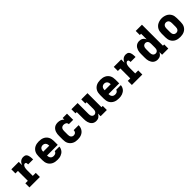

<svg xmlns="http://www.w3.org/2000/svg" viewBox="412 -2352 3976 3976"><g transform="rotate(-45 2400.0 -363.5)"><path d="M87 0V-120H160V-410H87V-530H305V-435Q314 -456 326.5 -475.5Q339 -495 356.5 -509.5Q374 -524 396.5 -531Q419 -538 442 -538Q462 -538 482 -532.5Q502 -527 515.5 -511.5Q529 -496 536 -476.5Q543 -457 546 -437Q549 -417 550 -396.5Q551 -376 551 -356H405Q405 -363 404.5 -369.5Q404 -376 403.5 -383Q403 -390 401 -396.5Q399 -403 394.5 -408.5Q390 -414 383.5 -416Q377 -418 370 -418Q356 -418 344.5 -409.5Q333 -401 326 -389Q319 -377 315 -363.5Q311 -350 309 -336.5Q307 -323 306 -309Q305 -295 305 -281V-120H393V0Z M903 8Q873 8 843 3Q813 -2 786 -14.5Q759 -27 736.5 -47.5Q714 -68 700 -94.5Q686 -121 680.5 -150.5Q675 -180 675 -210V-320Q675 -350 680.5 -379.5Q686 -409 699.5 -435Q713 -461 735 -482Q757 -503 784 -515.5Q811 -528 840.5 -533Q870 -538 900 -538Q930 -538 959.5 -533Q989 -528 1016 -515.5Q1043 -503 1065 -482Q1087 -461 1100.5 -435Q1114 -409 1119.5 -379.5Q1125 -350 1125 -320V-209H811Q811 -189 816 -169.5Q821 -150 833 -134.5Q845 -119 864 -111.5Q883 -104 903 -104Q917 -104 931 -106.5Q945 -109 957 -116Q969 -123 977.5 -134.5Q986 -146 987 -160H1123Q1122 -135 1112.5 -110.5Q1103 -86 1087.5 -65.5Q1072 -45 1050 -30.5Q1028 -16 1004 -7Q980 2 954.5 5Q929 8 903 8ZM811 -321H989Q989 -341 984.5 -360Q980 -379 968.5 -394.5Q957 -410 938.5 -418Q920 -426 900 -426Q880 -426 861.5 -418Q843 -410 831.5 -394.5Q820 -379 815.5 -359.5Q811 -340 811 -321Z M1498 8Q1468 8 1438.5 3Q1409 -2 1382.5 -15Q1356 -28 1334.5 -48.5Q1313 -69 1299 -95.5Q1285 -122 1280 -151Q1275 -180 1275 -210V-320Q1275 -347 1278 -373Q1281 -399 1290 -424.5Q1299 -450 1314 -472Q1329 -494 1350.5 -509.5Q1372 -525 1398.5 -531.5Q1425 -538 1451 -538Q1470 -538 1489.5 -535Q1509 -532 1527 -525.5Q1545 -519 1561 -508Q1577 -497 1590 -482V-530H1717V-349H1590Q1590 -365 1583 -379.5Q1576 -394 1563 -402.5Q1550 -411 1534.5 -414.5Q1519 -418 1503 -418Q1485 -418 1467.5 -411Q1450 -404 1439 -389.5Q1428 -375 1424 -356.5Q1420 -338 1420 -320V-210Q1420 -192 1423.5 -174.5Q1427 -157 1437 -142.5Q1447 -128 1463.5 -120Q1480 -112 1498 -112Q1513 -112 1528 -117Q1543 -122 1553.5 -133.5Q1564 -145 1569 -160Q1574 -175 1574 -191Q1574 -191 1574 -191Q1574 -191 1574 -191Q1574 -191 1574 -191Q1574 -191 1574 -191H1719Q1719 -191 1719 -191Q1719 -191 1719 -191Q1719 -163 1712 -135.5Q1705 -108 1690.5 -84Q1676 -60 1654.5 -41.5Q1633 -23 1607 -12Q1581 -1 1553.5 3.5Q1526 8 1498 8Z M2039 8Q2014 8 1989.5 0Q1965 -8 1946 -24.5Q1927 -41 1914.5 -63.5Q1902 -86 1895 -110Q1888 -134 1885.5 -159.5Q1883 -185 1883 -210V-410H1846V-530H2028V-210Q2028 -193 2031 -176Q2034 -159 2043 -144Q2052 -129 2067.5 -120.5Q2083 -112 2100 -112Q2117 -112 2132.5 -120.5Q2148 -129 2157 -144Q2166 -159 2169 -176Q2172 -193 2172 -210V-410H2135V-530H2317V-120H2354V0H2172V-78Q2163 -59 2149.5 -42.5Q2136 -26 2119 -14Q2102 -2 2081 3Q2060 8 2039 8Z M2703 8Q2673 8 2643 3Q2613 -2 2586 -14.5Q2559 -27 2536.5 -47.5Q2514 -68 2500 -94.5Q2486 -121 2480.5 -150.5Q2475 -180 2475 -210V-320Q2475 -350 2480.5 -379.5Q2486 -409 2499.5 -435Q2513 -461 2535 -482Q2557 -503 2584 -515.5Q2611 -528 2640.5 -533Q2670 -538 2700 -538Q2730 -538 2759.5 -533Q2789 -528 2816 -515.5Q2843 -503 2865 -482Q2887 -461 2900.5 -435Q2914 -409 2919.5 -379.5Q2925 -350 2925 -320V-209H2611Q2611 -189 2616 -169.5Q2621 -150 2633 -134.5Q2645 -119 2664 -111.5Q2683 -104 2703 -104Q2717 -104 2731 -106.5Q2745 -109 2757 -116Q2769 -123 2777.5 -134.5Q2786 -146 2787 -160H2923Q2922 -135 2912.5 -110.5Q2903 -86 2887.5 -65.5Q2872 -45 2850 -30.5Q2828 -16 2804 -7Q2780 2 2754.5 5Q2729 8 2703 8ZM2611 -321H2789Q2789 -341 2784.5 -360Q2780 -379 2768.5 -394.5Q2757 -410 2738.5 -418Q2720 -426 2700 -426Q2680 -426 2661.5 -418Q2643 -410 2631.5 -394.5Q2620 -379 2615.5 -359.5Q2611 -340 2611 -321Z M3087 0V-120H3160V-410H3087V-530H3305V-435Q3314 -456 3326.5 -475.5Q3339 -495 3356.5 -509.5Q3374 -524 3396.5 -531Q3419 -538 3442 -538Q3462 -538 3482 -532.5Q3502 -527 3515.5 -511.5Q3529 -496 3536 -476.5Q3543 -457 3546 -437Q3549 -417 3550 -396.5Q3551 -376 3551 -356H3405Q3405 -363 3404.5 -369.5Q3404 -376 3403.5 -383Q3403 -390 3401 -396.5Q3399 -403 3394.5 -408.5Q3390 -414 3383.5 -416Q3377 -418 3370 -418Q3356 -418 3344.5 -409.5Q3333 -401 3326 -389Q3319 -377 3315 -363.5Q3311 -350 3309 -336.5Q3307 -323 3306 -309Q3305 -295 3305 -281V-120H3393V0Z M3838 8Q3813 8 3788 0.5Q3763 -7 3743 -23.5Q3723 -40 3709.5 -62Q3696 -84 3688 -108.5Q3680 -133 3677.5 -158.5Q3675 -184 3675 -210V-320Q3675 -346 3677.5 -371.5Q3680 -397 3688 -421.5Q3696 -446 3709.5 -468Q3723 -490 3743 -506.5Q3763 -523 3788 -530.5Q3813 -538 3838 -538Q3860 -538 3880.5 -533Q3901 -528 3918.5 -516.5Q3936 -505 3949.5 -488Q3963 -471 3972 -452V-615H3935V-735H4117V-120H4154V0H3972V-78Q3963 -59 3949.5 -42Q3936 -25 3918.5 -13.5Q3901 -2 3880.5 3Q3860 8 3838 8ZM3899 -112Q3916 -112 3932 -120.5Q3948 -129 3957 -143.5Q3966 -158 3969 -175.5Q3972 -193 3972 -210V-320Q3972 -337 3969 -354.5Q3966 -372 3957 -386.5Q3948 -401 3932 -409.5Q3916 -418 3899 -418Q3881 -418 3864.5 -410.5Q3848 -403 3838 -388Q3828 -373 3824 -355.5Q3820 -338 3820 -320V-210Q3820 -192 3824 -174.5Q3828 -157 3838 -142Q3848 -127 3864.5 -119.5Q3881 -112 3899 -112Z M4500 8Q4470 8 4440.5 3Q4411 -2 4384 -14.5Q4357 -27 4335 -48Q4313 -69 4299.5 -95Q4286 -121 4280.5 -150.5Q4275 -180 4275 -210V-320Q4275 -350 4280.5 -379.5Q4286 -409 4300 -435Q4314 -461 4336 -482Q4358 -503 4385 -515.5Q4412 -528 4441 -534.5Q4470 -541 4500 -541Q4530 -541 4559 -534.5Q4588 -528 4615 -515.5Q4642 -503 4664 -482Q4686 -461 4700 -435Q4714 -409 4719.5 -379.5Q4725 -350 4725 -320V-210Q4725 -180 4719.5 -150.5Q4714 -121 4700.5 -95Q4687 -69 4665 -48Q4643 -27 4616 -14.5Q4589 -2 4559.5 3Q4530 8 4500 8ZM4500 -112Q4518 -112 4535 -119.5Q4552 -127 4562 -141.5Q4572 -156 4576 -174Q4580 -192 4580 -210V-320Q4580 -338 4576 -356Q4572 -374 4561.5 -388.5Q4551 -403 4534 -410.5Q4517 -418 4499 -418Q4481 -418 4464.5 -410Q4448 -402 4438 -387.5Q4428 -373 4424 -355.5Q4420 -338 4420 -320V-210Q4420 -192 4424 -174Q4428 -156 4438 -141.5Q4448 -127 4465 -119.5Q4482 -112 4500 -112Z"/></g></svg>

Font: Iosevka Slab Heavy Extended
Style: Regular
Weight: 900
Width: 7
Monospace: yes
Designer: Belleve Invis
Foundry: Belleve Invis
Version: Version 11.1.0; ttfautohint (v1.8.3)